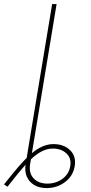

<svg xmlns="http://www.w3.org/2000/svg" viewBox="-113 -748 457 968"><path d="M122.1 200.2Q85.9 200.2 60.1 185.1Q34.2 169.9 22.2 142.6Q10.3 115.2 16.6 78.1L34.2 -29.3H56.6L39.1 78.1Q31.2 124 56.2 150.9Q81.1 177.7 126 177.7Q168.9 177.7 201.7 153.8Q234.4 129.9 241.2 89.8Q248 49.8 221.9 25.4Q195.8 1 153.3 1Q125.5 1 97.7 14.9Q69.8 28.8 37.8 60.1Q5.9 91.3 -35.6 143.6L-75.2 193.4L-92.8 181.6L-51.8 130.9Q15.1 47.4 62.3 12.9Q109.4 -21.5 156.7 -21.5Q209 -21.5 240.5 9.3Q272 40 263.7 89.8Q255.4 139.6 214.8 169.9Q174.3 200.2 122.1 200.2ZM172.4 -727.5 51.8 0H29.3L149.9 -727.5Z"/></svg>

Font: Inter 28pt Thin
Style: Italic
Weight: 250
Italic angle: -9.3988°
Designer: Rasmus Andersson
Foundry: rsms
Version: Version 4.001;git-66647c0bb